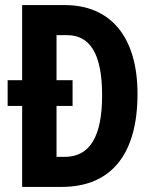

<svg xmlns="http://www.w3.org/2000/svg" viewBox="-20 -734 607 754"><path d="M235 -714H67V-419H10V-318H67V0H222C419 0 520 -131 520 -365C520 -593 411 -714 235 -714ZM243 -596C332 -596 381 -525 381 -360C381 -198 333 -118 234 -118H202V-318H265V-419H202V-596Z"/></svg>

Font: Noto Sans Kannada ExtraCondensed
Style: Bold
Weight: 700
Width: 2
Designer: Jelle Bosma - Monotype Design Team
Foundry: Monotype Imaging Inc.
Version: Version 2.005